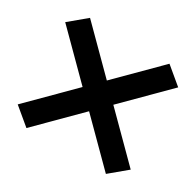

<svg xmlns="http://www.w3.org/2000/svg" viewBox="-125 -756 850 833"><g transform="rotate(30 300.0 -340.0)"><path d="M101 -64 17 -134 223 -340 17 -546 101 -616 300 -417 499 -616 583 -546 377 -340 583 -134 499 -64 300 -263Z"/></g></svg>

Font: Iosevka Extrabold Extended
Style: Regular
Weight: 800
Width: 7
Monospace: yes
Designer: Belleve Invis
Foundry: Belleve Invis
Version: Version 32.5.0; ttfautohint (v1.8.4)